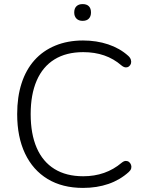

<svg xmlns="http://www.w3.org/2000/svg" viewBox="-20 -911 710 939"><path d="M386 8Q285 8 213 -35.5Q141 -79 102.5 -160Q64 -241 64 -353Q64 -437 85.5 -503.5Q107 -570 148.5 -616.5Q190 -663 250.5 -688Q311 -713 386 -713Q452 -713 509 -694Q566 -675 607 -638Q617 -629 620 -619Q623 -609 620.5 -600.5Q618 -592 611 -586.5Q604 -581 594.5 -581.5Q585 -582 574 -591Q536 -624 489.5 -640Q443 -656 387 -656Q304 -656 246.5 -620.5Q189 -585 159.5 -517Q130 -449 130 -353Q130 -256 159.5 -188Q189 -120 246.5 -84.5Q304 -49 387 -49Q442 -49 489 -65.5Q536 -82 575 -115Q586 -124 595.5 -124Q605 -124 611.5 -118.5Q618 -113 621 -104.5Q624 -96 621.5 -87Q619 -78 610 -70Q567 -31 510.5 -11.5Q454 8 386 8ZM384 -809Q365 -809 354 -820Q343 -831 343 -850Q343 -870 354 -880.5Q365 -891 384 -891Q404 -891 414.5 -880.5Q425 -870 425 -850Q425 -831 414.5 -820Q404 -809 384 -809Z"/></svg>

Font: Nunito ExtraLight Light
Style: Regular
Weight: 300
Version: Version 3.602